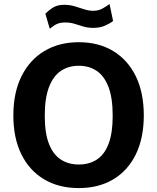

<svg xmlns="http://www.w3.org/2000/svg" viewBox="-20 -948 800 978"><path d="M381.5 10Q279 10 204.2 -34.8Q129.5 -79.5 88.8 -162.2Q48 -245 48 -360Q48 -475.5 89.2 -559Q130.5 -642.5 205.5 -687.8Q280.5 -733 381.5 -733Q482 -733 556.5 -688Q631 -643 671.8 -559.5Q712.5 -476 712.5 -360Q712.5 -245.5 672.2 -162.5Q632 -79.5 557.5 -34.8Q483 10 381.5 10ZM381.5 -110Q434.5 -110 473.2 -135.2Q512 -160.5 533 -215.2Q554 -270 554 -358Q554 -448.5 532.8 -504.5Q511.5 -560.5 472.8 -586.8Q434 -613 381.5 -613Q329 -613 290 -586.8Q251 -560.5 229.5 -504.2Q208 -448 208 -358Q208 -269.5 229.5 -215Q251 -160.5 290 -135.2Q329 -110 381.5 -110ZM233.5 -801.5 211 -878Q229 -896.5 251 -910Q273 -923.5 307 -923.5Q335 -923.5 360.2 -916Q385.5 -908.5 408.8 -900.8Q432 -893 454.5 -893Q481 -893 501.5 -904.2Q522 -915.5 538 -927.5L556 -841Q540.5 -828.5 514.5 -817.2Q488.5 -806 455 -806Q427 -806 404.2 -813Q381.5 -820 359.5 -826.8Q337.5 -833.5 312 -833.5Q286.5 -833.5 269.8 -825.8Q253 -818 233.5 -801.5Z"/></svg>

Font: Public Sans Thin
Style: Bold
Weight: 700
Version: Version 2.001